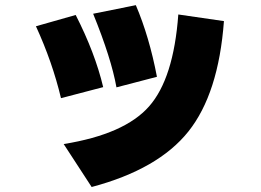

<svg xmlns="http://www.w3.org/2000/svg" viewBox="-20 -666 1040 764"><path d="M123 -561.5 281.2 -606.4Q358.4 -455.1 390.6 -319.3L222.7 -275.4Q188.5 -418.9 123 -561.5ZM233.4 -92.8Q475.6 -131.8 573.2 -242.7Q670.9 -353.5 689.5 -608.4L871.1 -582Q849.6 -293 729.5 -142.6Q609.4 7.8 344.7 78.1ZM350.6 -611.3 520.5 -645.5Q574.2 -519.5 604.5 -360.4L443.4 -318.4Q422.9 -433.6 350.6 -611.3Z"/></svg>

Font: GenEi M Gothic v2 Black
Style: Regular
Weight: 900
Version: Version 2.0